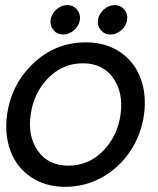

<svg xmlns="http://www.w3.org/2000/svg" viewBox="-20 -725 620 752"><path d="M227.1 -589.8Q204.1 -589.8 189.7 -606.9Q175.3 -624 178.2 -647.9Q182.1 -671.4 201.2 -688.2Q220.2 -705.1 244.1 -705.1Q266.6 -705.1 281.2 -688Q295.9 -670.9 293 -647.9Q289.6 -624 270 -606.9Q250.5 -589.8 227.1 -589.8ZM413.1 -589.8Q389.6 -589.8 375 -606.9Q360.4 -624 363.8 -647.9Q367.7 -670.9 387 -688Q406.2 -705.1 429.2 -705.1Q452.1 -705.1 466.6 -688Q481 -670.9 478 -647.9Q474.6 -624 455.3 -606.9Q436 -589.8 413.1 -589.8ZM7.8 -275.9Q24.4 -396 111.3 -477.5Q198.2 -559.1 315.9 -559.1Q394 -559.1 450.2 -521.2Q506.3 -483.4 530.5 -418.9Q554.7 -354.5 543.9 -275.9Q533.2 -197.8 490.5 -133.3Q447.8 -68.8 380.6 -31Q313.5 6.8 235.8 6.8Q158.2 6.8 101.8 -31Q45.4 -68.8 21.2 -133.3Q-2.9 -197.8 7.8 -275.9ZM452.1 -275.9Q463.9 -361.8 423.3 -419.4Q382.8 -477.1 304.2 -477.1Q225.6 -477.1 168.7 -419.2Q111.8 -361.3 100.1 -275.9Q87.9 -190.9 128.7 -133.5Q169.4 -76.2 248 -76.2Q326.7 -76.2 383.3 -133.5Q439.9 -190.9 452.1 -275.9Z"/></svg>

Font: Oakes Grotesk
Style: Italic
Weight: 400
Italic angle: -8°
Designer: Samuel Oakes
Foundry: Samuel Oakes
Version: Version 1.000;PS 001.000;hotconv 1.0.88;makeotf.lib2.5.64775